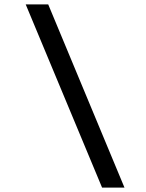

<svg xmlns="http://www.w3.org/2000/svg" viewBox="-20 -750 660 870"><path d="M442.5 100H544L198.5 -730H96.5Z"/></svg>

Font: Monaspace Neon
Style: Regular
Weight: 400
Designer: Riley Cran & the Lettermatic Team
Foundry: Lettermatic
Version: Version 1.200 (Monaspace Neon)